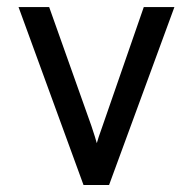

<svg xmlns="http://www.w3.org/2000/svg" viewBox="-20 -531 552 551"><path d="M219.7 0Q172.9 -127.9 33.2 -510.7Q54.7 -510.7 121.1 -510.7Q151.4 -425.8 242.2 -169.9Q254.9 -131.8 257.8 -120.1Q260.7 -131.8 274.4 -169.9Q313.5 -283.2 392.6 -510.7Q415 -510.7 480.5 -510.7Q433.6 -382.8 293 0Q274.4 0 219.7 0Z"/></svg>

Font: Overpass
Style: Regular
Weight: 400
Designer: Delve Withrington, Thomas Jockin
Version: Version 3.000;DELV;Overpass; ttfautohint (v1.5)